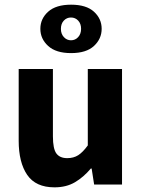

<svg xmlns="http://www.w3.org/2000/svg" viewBox="-20 -792 608 824"><path d="M214 12Q133.3 12 96.7 -41.5Q60.2 -95 60.2 -188V-496H207.1V-207Q207.1 -153.2 222 -133.3Q236.9 -113.3 268.5 -113.3Q296 -113.3 315.8 -126Q335.5 -138.6 356.8 -167.9V-496H503.7V0H384L373.3 -68.6H369.7Q338.8 -31.8 301.7 -9.9Q264.5 12 214 12ZM285.1 -564.1Q220.2 -564.1 186.7 -594.7Q153.2 -625.2 153.2 -668.4Q153.2 -711.7 186.7 -741.8Q220.2 -771.9 285.1 -771.9Q350.1 -771.9 383.2 -741.8Q416.3 -711.7 416.3 -668.4Q416.3 -625.2 383.2 -594.7Q350.1 -564.1 285.1 -564.1ZM284.6 -619.1Q303 -619.1 315.5 -632.8Q328 -646.6 328 -668.4Q328 -690.3 315.5 -703.6Q303.1 -716.9 284.5 -716.9Q266.6 -716.9 254 -703.7Q241.4 -690.4 241.4 -668Q241.4 -646.6 254.1 -632.8Q266.8 -619.1 284.6 -619.1Z"/></svg>

Font: SourceSans3VF
Style: Regular
Weight: 200
Designer: Paul D. Hunt
Foundry: Adobe
Version: Version 3.052;hotconv 1.1.0;makeotfexe 2.6.0